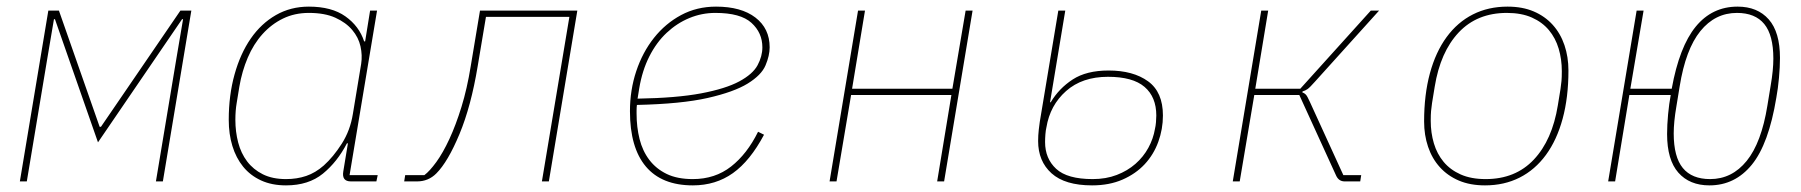

<svg xmlns="http://www.w3.org/2000/svg" viewBox="-20 -548 5440 580"><path d="M126 -516H158L281 -165H285L525 -516H558L472 0H451L513 -372L533 -490H530L276 -118L146 -490H143L123 -372L61 0H40Z M844 12Q801 12 768.5 -3Q736 -18 714.5 -44.5Q693 -71 682 -107Q671 -143 671 -186Q671 -260 688.5 -323Q706 -386 737.5 -431.5Q769 -477 813.5 -502.5Q858 -528 913 -528Q982 -528 1023.5 -498.5Q1065 -469 1080 -423H1083L1098 -516H1119L1036 -19H1121L1117 0H1040Q1012 0 1017 -30L1031 -115H1028Q999 -59 955.5 -23.5Q912 12 844 12ZM844 -7Q877 -7 905 -16.5Q933 -26 958 -48Q987 -74 1012.5 -114Q1038 -154 1046 -204L1071 -355Q1075 -381 1069 -408Q1063 -435 1044 -457.5Q1025 -480 993 -494.5Q961 -509 913 -509Q870 -509 835 -492Q800 -475 773 -445Q746 -415 728.5 -374Q711 -333 703 -286L695 -237Q691 -214 691 -186Q691 -150 699.5 -117.5Q708 -85 726.5 -60.5Q745 -36 774 -21.5Q803 -7 844 -7Z M1204 -19H1262Q1278 -31 1298 -58.5Q1318 -86 1337.5 -128Q1357 -170 1374 -225Q1391 -280 1402 -348L1430 -516H1724L1638 0H1617L1700 -497H1448L1423 -348Q1403 -227 1368 -143Q1333 -59 1298 -24Q1274 0 1240 0H1201Z M2073 12Q1979 12 1931 -45Q1883 -102 1883 -212Q1883 -276 1902 -333Q1921 -390 1955.5 -433.5Q1990 -477 2037.5 -502.5Q2085 -528 2143 -528Q2219 -528 2262 -495Q2305 -462 2305 -405Q2305 -380 2292.5 -350.5Q2280 -321 2238.5 -295.5Q2197 -270 2117.5 -252Q2038 -234 1904 -231Q1903 -223 1903 -214.5Q1903 -206 1903 -205Q1903 -164 1912 -128Q1921 -92 1941.5 -65Q1962 -38 1994 -22.5Q2026 -7 2073 -7Q2140 -7 2188.5 -45Q2237 -83 2270 -150L2288 -141Q2246 -62 2194 -25Q2142 12 2073 12ZM2141 -509Q2100 -509 2062.5 -493.5Q2025 -478 1994 -449Q1963 -420 1941.5 -377.5Q1920 -335 1911 -281L1906 -250Q2024 -252 2098 -266Q2172 -280 2213 -302Q2254 -324 2268.5 -351Q2283 -378 2283 -405Q2283 -449 2250 -479Q2217 -509 2141 -509Z M2572 -516H2593L2554 -280H2857L2897 -516H2918L2832 0H2811L2854 -261H2551L2507 0H2486Z M3279 12Q3197 12 3156.5 -24.5Q3116 -61 3116 -122Q3116 -139 3118 -156.5Q3120 -174 3121 -180L3177 -516H3198L3152 -239H3154Q3179 -281 3220.5 -308Q3262 -335 3329 -335Q3403 -335 3448 -302.5Q3493 -270 3493 -199Q3493 -158 3479 -119.5Q3465 -81 3438 -52Q3411 -23 3371 -5.5Q3331 12 3279 12ZM3281 -7Q3321 -7 3353.5 -19.5Q3386 -32 3410 -53Q3434 -74 3449 -101.5Q3464 -129 3469 -159Q3471 -167 3472 -178.5Q3473 -190 3473 -199Q3473 -255 3437.5 -285.5Q3402 -316 3327 -316Q3249 -316 3200.5 -273Q3152 -230 3141 -163Q3139 -155 3138 -142.5Q3137 -130 3137 -119Q3137 -69 3170.5 -38Q3204 -7 3281 -7Z M3790 -516H3811L3772 -280H3908L4121 -516H4146L3952 -301Q3937 -284 3930 -279Q3923 -274 3915 -272L3914 -269Q3920 -267 3924.5 -262.5Q3929 -258 3937 -240L4038 -19H4092L4089 0H4042Q4024 0 4016 -18L3905 -261H3769L3725 0H3704Z M4466 12Q4421 12 4387 -2.5Q4353 -17 4329.5 -43Q4306 -69 4294 -104.5Q4282 -140 4282 -181Q4282 -262 4299.5 -326.5Q4317 -391 4350 -436Q4383 -481 4429.5 -504.5Q4476 -528 4534 -528Q4579 -528 4613 -513.5Q4647 -499 4670.5 -473Q4694 -447 4706 -411.5Q4718 -376 4718 -335Q4718 -254 4700.5 -189.5Q4683 -125 4650 -80Q4617 -35 4570.5 -11.5Q4524 12 4466 12ZM4468 -7Q4558 -7 4613.5 -66Q4669 -125 4686 -230L4694 -279Q4696 -293 4697 -303.5Q4698 -314 4698 -333Q4698 -369 4688.5 -401Q4679 -433 4659 -457Q4639 -481 4607.5 -495Q4576 -509 4532 -509Q4442 -509 4386.5 -450Q4331 -391 4314 -286L4306 -237Q4304 -223 4303 -212.5Q4302 -202 4302 -183Q4302 -147 4311.5 -115Q4321 -83 4341 -59Q4361 -35 4392.5 -21Q4424 -7 4468 -7Z M5144 12Q5084 12 5050 -26.5Q5016 -65 5016 -143Q5016 -170 5019 -202.5Q5022 -235 5027 -261H4902L4859 0H4838L4924 -516H4945L4905 -280H5030Q5053 -407 5102.5 -467.5Q5152 -528 5229 -528Q5289 -528 5323 -489.5Q5357 -451 5357 -373Q5357 -346 5354 -313Q5351 -280 5346 -253Q5323 -113 5272 -50.5Q5221 12 5144 12ZM5146 -7Q5212 -7 5256.5 -62Q5301 -117 5319 -229L5329 -290Q5333 -313 5335 -333.5Q5337 -354 5337 -371Q5337 -442 5309.5 -475.5Q5282 -509 5227 -509Q5161 -509 5116.5 -454Q5072 -399 5054 -287L5044 -226Q5040 -203 5038 -182.5Q5036 -162 5036 -145Q5036 -74 5063.5 -40.5Q5091 -7 5146 -7Z"/></svg>

Font: IBM Plex Mono Thin
Style: Italic
Weight: 100
Italic angle: -9°
Monospace: yes
Designer: Mike Abbink, Paul van der Laan, Pieter van Rosmalen
Foundry: Bold Monday
Version: Version 2.3